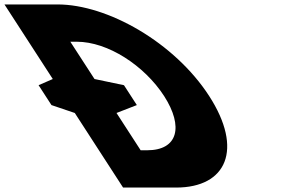

<svg xmlns="http://www.w3.org/2000/svg" viewBox="-403 -845 1299 865"><path d="M-165.2 -489 -229.2 -461.2 -171.2 -371.6 -66.1 -336 151.5 0H390.5C617.5 0 695.1 -172 539 -413C383.5 -653 82.1 -825 -143.9 -825H-382.9ZM22.8 -489 -86.1 -657H-57.1C82.9 -657 247.3 -550 336.6 -412C425 -274 398.7 -168 259.7 -168H230.7L121.9 -336L213.5 -371.6L155.5 -461.2Z"/></svg>

Font: Hussar
Style: BdOpOblSeven
Weight: 700
Foundry: Cannot Into Space Fonts
Version: Version 2.00